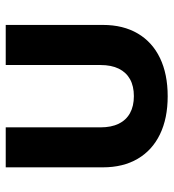

<svg xmlns="http://www.w3.org/2000/svg" viewBox="12 -598 594 657"><g transform="rotate(-90 308.5 -269.0)"><path d="M308.1 8.3Q232.4 8.3 178 -18.1Q123.5 -44.4 94.2 -94.2Q64.9 -144 64.9 -213.4V-545.9H201.7V-221.7Q201.7 -184.6 214.1 -159.2Q226.6 -133.8 250.5 -120.6Q274.4 -107.4 308.6 -107.4Q342.8 -107.4 366.5 -120.6Q390.1 -133.8 402.6 -159.2Q415 -184.6 415 -221.7V-545.9H552.2V-213.4Q552.2 -144 522.9 -94.2Q493.7 -44.4 439 -18.1Q384.3 8.3 308.1 8.3Z"/></g></svg>

Font: Inter Cardless
Style: Bold
Weight: 700
Designer: Rasmus Andersson
Foundry: rsms
Version: Version 4.001;git-9221beed3